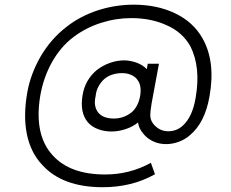

<svg xmlns="http://www.w3.org/2000/svg" viewBox="-20 -692 990 822"><path d="M793.5 -113.5Q783.5 -104.5 771.2 -97.2Q759 -90 745.5 -85Q732 -80 718.2 -77.5Q704.5 -75 691.5 -75Q660 -75 634.2 -87.5Q608.5 -100 592.5 -121Q574 -143 571 -167.5Q548 -149 517.2 -139Q486.5 -129 457.5 -129Q427 -129 400 -139Q373 -149 356 -168.5Q321 -210.5 333.5 -284.5Q344.5 -351 395 -392.5Q421 -412.5 451.2 -423Q481.5 -433.5 510.5 -433.5Q537.5 -433.5 564 -424Q590.5 -414.5 608.5 -396L612.5 -419H660.5L629 -249Q623 -213.5 623.5 -195.5Q624.5 -176.5 636.5 -161.5Q662.5 -130 700 -130Q737 -130 763.5 -155Q804 -192.5 817.5 -273Q840.5 -404 795 -494Q761 -554.5 693.5 -584Q626.5 -614.5 542.5 -614.5Q476.5 -614.5 412.8 -594.2Q349 -574 296 -534.5Q266.5 -512.5 243 -484.5Q219.5 -456.5 201.5 -424Q183.5 -391.5 171 -355.2Q158.5 -319 152 -280Q125 -113.5 206.5 -26Q280.5 55 430 55Q535.5 55 626 5L643.5 54Q545 109.5 420 109.5Q247.5 109.5 161.5 14.5Q135.5 -12.5 119 -46.2Q102.5 -80 94.8 -119Q87 -158 87.5 -201.5Q88 -245 96 -291.5Q103 -333.5 117.5 -372.8Q132 -412 153.5 -449.5Q197.5 -525 263.5 -576Q293.5 -600 328 -618Q362.5 -636 399.5 -648Q436.5 -660 475 -666Q513.5 -672 552 -672Q652 -672 728.5 -635.5Q807 -598.5 847 -528Q903.5 -428 877 -280Q858 -168 793.5 -113.5ZM568.5 -350Q559.5 -363.5 541.8 -371.2Q524 -379 503 -379Q481.5 -379 461.5 -372.8Q441.5 -366.5 427 -354Q412.5 -341.5 402 -322.5Q391.5 -303.5 389.5 -281Q379 -237 401 -209.5Q422 -184.5 467.5 -184.5Q511 -184.5 545 -212.5Q571.5 -236 580 -281Q587.5 -325.5 568.5 -350Z"/></svg>

Font: Russisch Sans Light
Style: Italic
Weight: 300
Italic angle: -10°
Designer: Michael Sharanda (font) & Cristiano Sobral (main changes)
Foundry: Michael Sharanda
Version: Version 2.00;September 8, 2020;FontCreator 13.0.0.2681 64-bi